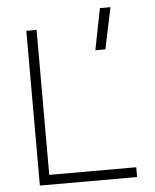

<svg xmlns="http://www.w3.org/2000/svg" viewBox="-54 -812 694 857"><g transform="rotate(-5 293.0 -383.0)"><path d="M89.8 0V-693.4H135.7V-43.9H525.4V0ZM389.2 -580.1 425.8 -765.6H473.1L434.1 -580.1Z"/></g></svg>

Font: Cascadia Mono ExtraLight
Style: Regular
Weight: 200
Monospace: yes
Designer: Aaron Bell
Foundry: Saja Typeworks
Version: Version 2404.023; ttfautohint (v1.8.4)